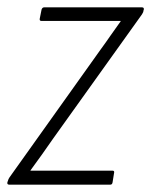

<svg xmlns="http://www.w3.org/2000/svg" viewBox="-25 -502 411 522"><path d="M0 0Q-6 0 -5 -6L-4 -9Q-2 -16 1 -20L249 -368Q263 -387 276 -406Q289 -425 303 -444V-445Q280 -445 258.5 -445Q237 -445 214 -445H88Q82 -445 83 -451L88 -476Q90 -482 95 -482H361Q367 -482 366 -476L365 -473Q365 -469 361 -463L120 -126Q105 -104 89.5 -82.5Q74 -61 58 -39V-38Q79 -38 100.5 -38Q122 -38 144 -38H281Q287 -38 285 -31L281 -6Q280 0 275 0Z"/></svg>

Font: Sofia Sans Condensed ExtraLight
Style: Italic
Weight: 250
Italic angle: -9°
Version: Version 4.100